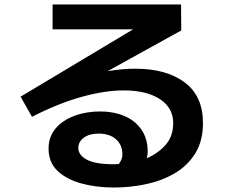

<svg xmlns="http://www.w3.org/2000/svg" viewBox="-20 -777 1040 858"><path d="M489 61Q409 61 342.5 42.5Q276 24 236.5 -14Q197 -52 197 -113Q197 -166 228.5 -203Q260 -240 312.5 -259.5Q365 -279 428 -279Q487 -279 535 -259Q583 -239 611.5 -198.5Q640 -158 640 -98Q640 -84 636 -70Q686 -91 720 -129.5Q754 -168 754 -227Q754 -295 694.5 -334Q635 -373 532 -373Q449 -373 344.5 -344Q240 -315 123 -255L72 -345L575 -646H215V-757H789L790 -641L461 -459Q527 -470 585 -470Q723 -470 805 -409Q887 -348 887 -227Q887 -147 852.5 -91.5Q818 -36 760.5 -2.5Q703 31 632.5 46Q562 61 489 61ZM330 -116Q330 -84 368 -63.5Q406 -43 489 -43Q500 -43 511 -44Q527 -65 527 -86Q527 -130 498 -155Q469 -180 421 -180Q380 -180 355 -162Q330 -144 330 -116Z"/></svg>

Font: Murecho SemiBold
Style: Regular
Weight: 600
Designer: Neil Summerour
Foundry: Positype
Version: Version 1.010; ttfautohint (v1.8.3)